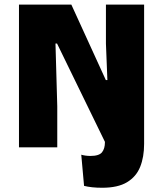

<svg xmlns="http://www.w3.org/2000/svg" viewBox="-20 -660 718 860"><path d="M65 0V-639.5H299.5L454 -301.5H461L454.5 -464.5V-639.5H625.5V-36.5L514 0H462L235.5 -465H228.5L236.5 -184V0ZM437.5 181Q413.5 181 392.8 178.8Q372 176.5 356.5 172.5L344 33Q352.5 35.5 363.2 37Q374 38.5 385 38.5Q424 38.5 437 22Q450 5.5 450 -23V-103H625.5V-15.5Q625.5 43.5 607.8 87.5Q590 131.5 549 156.2Q508 181 437.5 181Z"/></svg>

Font: Anek Latin Medium ExtraBold
Style: Regular
Weight: 800
Version: Version 1.003